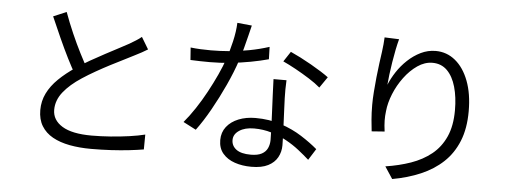

<svg xmlns="http://www.w3.org/2000/svg" viewBox="-53 -951 3076 1152"><g transform="rotate(5 1485.0 -375.5)"><path d="M813.5 -596.7Q797.3 -586.2 778.3 -576.1Q759.3 -566 736.9 -554.6Q711.8 -541.2 675.1 -523.2Q638.5 -505.1 596.2 -483.3Q553.9 -461.4 511.7 -437.4Q469.5 -413.5 432.8 -389.4Q363.3 -344.1 323.6 -294.3Q284 -244.4 284 -187.1Q284 -125.3 343.3 -88.8Q402.6 -52.3 521.1 -52.3Q576 -52.3 635.1 -56.7Q694.2 -61.1 748.6 -68.8Q802.9 -76.6 841.4 -86.4L840.6 3.2Q803.5 9.6 753.4 15.3Q703.3 21 645.3 24.3Q587.2 27.6 524.5 27.6Q454.2 27.6 395 16.4Q335.9 5.2 292.5 -18.9Q249.1 -43.1 225 -82.6Q201 -122 201 -178.2Q201 -232.6 224.1 -279.5Q247.1 -326.4 290.2 -368.3Q333.3 -410.3 391.7 -449.3Q429.9 -475.3 473.4 -499.9Q516.9 -524.4 559.2 -547.1Q601.5 -569.9 637.9 -588.7Q674.3 -607.6 698.7 -621.2Q720.3 -634.1 737.4 -644.7Q754.5 -655.3 770.4 -668.4ZM307.6 -778.1Q330.8 -714.4 357.6 -653.1Q384.4 -591.8 411.4 -538.7Q438.5 -485.6 461.5 -445L393.3 -403.6Q368.3 -444.9 340.4 -500.8Q312.4 -556.7 284 -619.9Q255.6 -683 228.8 -744.8Z M1067 -630.6Q1094.6 -627.2 1125.9 -625.7Q1157.2 -624.2 1189.5 -624.2Q1243.9 -624.2 1302.5 -629.2Q1361 -634.3 1421.1 -645.7Q1481.1 -657.1 1538.7 -675.6L1540.9 -601.2Q1492.1 -587.8 1433.7 -576.9Q1375.2 -566 1312.8 -559.5Q1250.4 -553.1 1189.3 -553.1Q1161.9 -553.1 1131.3 -553.8Q1100.8 -554.4 1072.5 -555.8ZM1421.3 -793.7Q1415.3 -769.8 1406.3 -732.7Q1397.3 -695.7 1386.5 -655.3Q1375.6 -614.9 1363.7 -579.2Q1339.8 -507.2 1303.1 -427.4Q1266.4 -347.5 1224.4 -272.7Q1182.4 -197.8 1140.6 -141.7L1063.5 -181.6Q1096.9 -220.9 1130.2 -271.2Q1163.5 -321.5 1193.1 -376.2Q1222.7 -430.9 1247.1 -483.9Q1271.4 -536.8 1286.6 -581.3Q1303 -628.6 1317.2 -689.2Q1331.4 -749.9 1333.4 -802.4ZM1657.1 -485Q1655.7 -454.2 1655.3 -429.4Q1654.9 -404.5 1655.9 -377.3Q1656.9 -352.6 1658.4 -315.4Q1659.9 -278.1 1661.9 -236.6Q1663.9 -195 1665.4 -157.1Q1666.9 -119.1 1666.9 -94Q1666.9 -54.4 1648.8 -21.4Q1630.7 11.6 1592.5 31.1Q1554.3 50.7 1492 50.7Q1436.9 50.7 1391.9 35.3Q1346.8 20 1319.6 -11.9Q1292.3 -43.7 1292.3 -93.2Q1292.3 -139.5 1318.6 -173.2Q1344.9 -206.8 1390.2 -225Q1435.5 -243.2 1491.8 -243.2Q1576.3 -243.2 1646.7 -219.5Q1717.1 -195.9 1773.3 -159.9Q1829.6 -124 1870.9 -88.6L1828.1 -20.8Q1799.1 -46.7 1763.6 -74.7Q1728 -102.8 1685.2 -126.3Q1642.4 -149.9 1593.4 -164.8Q1544.3 -179.8 1489.1 -179.8Q1433.8 -179.8 1399.8 -157.1Q1365.8 -134.5 1365.8 -99.7Q1365.8 -64.7 1394.7 -43Q1423.7 -21.3 1482.1 -21.3Q1523.7 -21.3 1548.1 -34.4Q1572.4 -47.5 1582.7 -70.2Q1593.1 -92.8 1593.1 -119.6Q1593.1 -148.3 1591.4 -193Q1589.7 -237.7 1587.2 -289.4Q1584.7 -341.1 1582.5 -392.5Q1580.3 -443.9 1578.9 -485ZM1857 -458.4Q1830.1 -481.8 1788.9 -507.8Q1747.8 -533.8 1704.6 -557.5Q1661.5 -581.1 1628.3 -596.1L1668.5 -657Q1695.5 -645 1728.6 -628.1Q1761.6 -611.2 1794.8 -592.3Q1827.9 -573.4 1856.3 -555.5Q1884.6 -537.6 1902.2 -524.2Z M2308.6 -789Q2301 -761.4 2293.5 -724.5Q2286.1 -687.7 2279.8 -648.4Q2273.5 -609.2 2269 -573.2Q2264.5 -537.2 2262.5 -510.6Q2278.2 -549.3 2304.3 -589.3Q2330.5 -629.3 2366.1 -662.8Q2401.7 -696.4 2444.2 -717.2Q2486.8 -738.1 2534.3 -738.1Q2600.8 -738.1 2652.3 -695.9Q2703.8 -653.8 2733.1 -576.8Q2762.4 -499.9 2762.4 -394.9Q2762.4 -290.9 2731.4 -214.5Q2700.4 -138 2644 -85.2Q2587.7 -32.4 2510.4 0.6Q2433 33.7 2340.4 50.2L2292.9 -21.9Q2374.5 -34.3 2444.7 -58.8Q2514.9 -83.4 2567.8 -125.8Q2620.6 -168.3 2650.2 -234Q2679.7 -299.8 2679.7 -393.6Q2679.7 -472.7 2662.1 -534.2Q2644.5 -595.7 2609.4 -630.7Q2574.2 -665.6 2521.1 -665.6Q2474.5 -665.6 2431 -635.7Q2387.5 -605.8 2352.2 -558.3Q2316.9 -510.8 2294.9 -456.4Q2272.9 -401.9 2268.1 -352.5Q2264.4 -323.7 2264.8 -295.7Q2265.2 -267.6 2270.4 -229.7L2192.8 -224Q2189.4 -252.4 2185.8 -293.3Q2182.2 -334.2 2182.2 -382.8Q2182.2 -418.4 2185.4 -461.6Q2188.6 -504.8 2193.2 -549.3Q2197.7 -593.9 2203.3 -634.9Q2208.9 -675.9 2213.1 -706Q2216.5 -728.9 2218.2 -750.3Q2219.9 -771.8 2221.1 -792.4Z"/></g></svg>

Font: Noto Sans HK Thin
Style: Regular
Weight: 100
Designer: Ryoko NISHIZUKA 西塚涼子 (kana, bopomofo & ideographs); Paul D. Hunt (Latin, Greek & Cyrillic); Sandoll Communications 산돌커뮤니
Foundry: Adobe
Version: Version 2.004-H2;hotconv 1.0.118;makeotfexe 2.5.65603